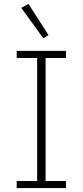

<svg xmlns="http://www.w3.org/2000/svg" viewBox="-20 -957 421 977"><path d="M316 0H65V-36H169V-662H65V-698H316V-662H212V-36H316ZM227 -778 200 -763 88 -917 125 -937Z"/></svg>

Font: Anuphan ExtraLight
Style: Regular
Weight: 200
Designer: Cadson Demak
Version: Version 3.001